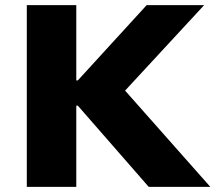

<svg xmlns="http://www.w3.org/2000/svg" viewBox="-20 -725 836 745"><path d="M84 0V-705H276V-413H282L549 -705H772L416 -320L433 -410L796 0H557L282 -315H276V0Z"/></svg>

Font: Nunito Sans 7pt Black
Style: Regular
Weight: 900
Designer: Vernon Adams
Foundry: Vernon Adams
Version: Version 3.101;gftools[0.9.27]